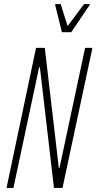

<svg xmlns="http://www.w3.org/2000/svg" viewBox="-20 -923 474 943"><path d="M12 0 157 -688H200L269 -97H272L398 -688H434L287 0H245L176 -592H172L46 0ZM284 -765 251 -898 252 -903H278L312 -795L393 -903H421L420 -898L330 -765Z"/></svg>

Font: Saira ExtraCondensed Thin
Style: Italic
Weight: 250
Width: 2
Italic angle: -12°
Designer: Hector Gatti with collaboration of the Omnibus-Type team
Foundry: Omnibus-Type
Version: Version 1.101